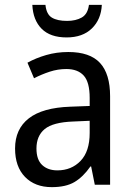

<svg xmlns="http://www.w3.org/2000/svg" viewBox="-20 -760 548 790"><path d="M261 -546Q350 -546 391.5 -501Q433 -456 433 -364V0H370L355 -75H352Q322 -32 286.5 -11Q251 10 193 10Q124 10 83 -32Q42 -74 42 -149Q42 -229 98.5 -273Q155 -317 269 -321L349 -324V-357Q349 -422 324.5 -449Q300 -476 253 -476Q218 -476 184.5 -465Q151 -454 120 -438L93 -502Q127 -521 170 -533.5Q213 -546 261 -546ZM281 -260Q198 -257 164 -229Q130 -201 130 -149Q130 -103 153.5 -81Q177 -59 216 -59Q274 -59 311.5 -98Q349 -137 349 -213V-263ZM399 -740Q396 -680 358 -643Q320 -606 254 -606Q187 -606 151.5 -641.5Q116 -677 113 -740H167Q171 -701 193.5 -687.5Q216 -674 256 -674Q292 -674 316.5 -688Q341 -702 346 -740Z"/></svg>

Font: Noto Sans Kannada SemiCondensed
Style: Regular
Weight: 400
Width: 4
Designer: Jelle Bosma - Monotype Design Team
Foundry: Monotype Imaging Inc.
Version: Version 2.005; ttfautohint (v1.8.4.7-5d5b)